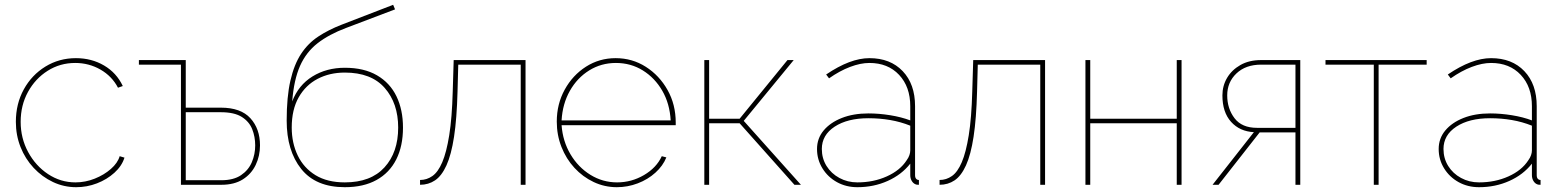

<svg xmlns="http://www.w3.org/2000/svg" viewBox="-20 -769 6492 799"><path d="M297 10Q246 10 200.5 -11.5Q155 -33 120 -70.5Q85 -108 65.5 -157Q46 -206 46 -262Q46 -337 79 -397Q112 -457 169 -492Q226 -527 296 -527Q361 -527 413 -496.5Q465 -466 491 -411L471 -404Q446 -452 398 -479.5Q350 -507 293 -507Q230 -507 178.5 -474.5Q127 -442 96.5 -386.5Q66 -331 66 -262Q66 -194 97 -136.5Q128 -79 180 -44.5Q232 -10 294 -10Q335 -10 374 -25.5Q413 -41 441.5 -66Q470 -91 478 -119L498 -113Q487 -78 456 -50Q425 -22 383.5 -6Q342 10 297 10Z M733 0V-500H558V-519H753V-321H899Q982 -321 1022 -277Q1062 -233 1062 -164Q1062 -120 1044 -82.5Q1026 -45 990.5 -22.5Q955 0 901 0ZM753 -19H901Q952 -19 983 -40Q1014 -61 1028 -94Q1042 -127 1042 -164Q1042 -200 1029.5 -231.5Q1017 -263 986 -282.5Q955 -302 899 -302H753Z M1415 10Q1294 10 1233.5 -66Q1173 -142 1173 -267Q1173 -366 1188.5 -433.5Q1204 -501 1233 -545Q1262 -589 1304.5 -617Q1347 -645 1401 -666L1616 -749L1624 -730L1421 -653Q1349 -626 1301.5 -589Q1254 -552 1228.5 -494.5Q1203 -437 1196 -347Q1222 -415 1280.5 -451Q1339 -487 1415 -487Q1495 -487 1549 -455.5Q1603 -424 1630 -368Q1657 -312 1657 -238Q1657 -161 1629 -105.5Q1601 -50 1547 -20Q1493 10 1415 10ZM1415 -10Q1523 -10 1580 -72.5Q1637 -135 1637 -238Q1637 -339 1581 -403Q1525 -467 1415 -467Q1352 -467 1302 -441Q1252 -415 1223 -364Q1194 -313 1194 -238Q1194 -174 1219 -122Q1244 -70 1293 -40Q1342 -10 1415 -10Z M1728 0V-20Q1756 -20 1779.5 -36.5Q1803 -53 1820.5 -94Q1838 -135 1849.5 -206.5Q1861 -278 1864 -388L1868 -519H2167V0H2147V-500H1887L1884 -388Q1881 -275 1869.5 -200Q1858 -125 1838 -81Q1818 -37 1790.5 -18.5Q1763 0 1728 0Z M2547 10Q2496 10 2450.5 -11.5Q2405 -33 2370.5 -70.5Q2336 -108 2316.5 -157.5Q2297 -207 2297 -263Q2297 -336 2330 -396Q2363 -456 2418.5 -491.5Q2474 -527 2542 -527Q2611 -527 2667.5 -491Q2724 -455 2758 -394.5Q2792 -334 2792 -259Q2792 -256 2792 -253.5Q2792 -251 2792 -248H2317Q2322 -181 2354 -127Q2386 -73 2437 -41.5Q2488 -10 2548 -10Q2608 -10 2660 -40.5Q2712 -71 2734 -119L2753 -114Q2739 -79 2707.5 -50.5Q2676 -22 2634 -6Q2592 10 2547 10ZM2317 -268H2771Q2767 -338 2736 -391.5Q2705 -445 2655 -476Q2605 -507 2543 -507Q2482 -507 2432 -476Q2382 -445 2351.5 -391Q2321 -337 2317 -268Z M2911 0V-519H2931V-275H3058L3257 -519H3283L3075 -266L3313 0H3286L3058 -256H2931V0Z M3380 -149Q3380 -193 3407.5 -226Q3435 -259 3483 -278Q3531 -297 3594 -297Q3638 -297 3684.5 -289.5Q3731 -282 3768 -268V-327Q3768 -408 3721.5 -457.5Q3675 -507 3598 -507Q3561 -507 3517.5 -490.5Q3474 -474 3430 -443L3418 -459Q3468 -493 3513 -510Q3558 -527 3598 -527Q3685 -527 3736.5 -473Q3788 -419 3788 -327V-40Q3788 -30 3792.5 -25Q3797 -20 3804 -20V0Q3798 0 3795 -0.5Q3792 -1 3790 -2Q3780 -6 3774 -16.5Q3768 -27 3768 -40V-88Q3732 -42 3674 -16Q3616 10 3548 10Q3501 10 3463 -11Q3425 -32 3402.5 -68.5Q3380 -105 3380 -149ZM3753 -102Q3761 -113 3764.5 -123.5Q3768 -134 3768 -143V-246Q3728 -262 3684.5 -269.5Q3641 -277 3594 -277Q3507 -277 3453.5 -242Q3400 -207 3400 -149Q3400 -110 3419.5 -78.5Q3439 -47 3473 -28.5Q3507 -10 3548 -10Q3615 -10 3670.5 -35Q3726 -60 3753 -102Z M3890 0V-20Q3918 -20 3941.5 -36.5Q3965 -53 3982.5 -94Q4000 -135 4011.5 -206.5Q4023 -278 4026 -388L4030 -519H4329V0H4309V-500H4049L4046 -388Q4043 -275 4031.5 -200Q4020 -125 4000 -81Q3980 -37 3952.5 -18.5Q3925 0 3890 0Z M4497 0V-519H4517V-275H4877V-519H4897V0H4877V-256H4517V0Z M5026 0 5198 -219Q5139 -222 5103 -262Q5067 -302 5067 -372Q5067 -412 5086.5 -445Q5106 -478 5142 -498.5Q5178 -519 5228 -519H5391V0H5371V-218H5222L5051 0ZM5211 -237H5371V-500H5228Q5164 -500 5125.5 -463.5Q5087 -427 5087 -372Q5087 -317 5117.5 -277Q5148 -237 5211 -237Z M5697 0V-500H5496V-519H5917V-500H5717V0Z M5967 -149Q5967 -193 5994.5 -226Q6022 -259 6070 -278Q6118 -297 6181 -297Q6225 -297 6271.5 -289.5Q6318 -282 6355 -268V-327Q6355 -408 6308.5 -457.5Q6262 -507 6185 -507Q6148 -507 6104.5 -490.5Q6061 -474 6017 -443L6005 -459Q6055 -493 6100 -510Q6145 -527 6185 -527Q6272 -527 6323.5 -473Q6375 -419 6375 -327V-40Q6375 -30 6379.5 -25Q6384 -20 6391 -20V0Q6385 0 6382 -0.5Q6379 -1 6377 -2Q6367 -6 6361 -16.5Q6355 -27 6355 -40V-88Q6319 -42 6261 -16Q6203 10 6135 10Q6088 10 6050 -11Q6012 -32 5989.5 -68.5Q5967 -105 5967 -149ZM6340 -102Q6348 -113 6351.5 -123.5Q6355 -134 6355 -143V-246Q6315 -262 6271.5 -269.5Q6228 -277 6181 -277Q6094 -277 6040.5 -242Q5987 -207 5987 -149Q5987 -110 6006.5 -78.5Q6026 -47 6060 -28.5Q6094 -10 6135 -10Q6202 -10 6257.5 -35Q6313 -60 6340 -102Z"/></svg>

Font: Raleway Thin
Style: Regular
Weight: 100
Designer: Matt McInerney, Pablo Impallari, Rodrigo Fuenzalida
Foundry: Matt McInerney, Pablo Impallari, Rodrigo Fuenzalida
Version: Version 4.026